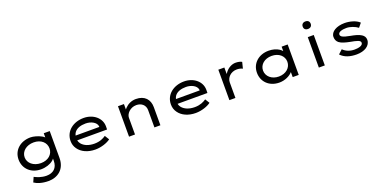

<svg xmlns="http://www.w3.org/2000/svg" viewBox="-12 -1830 6202 3112"><g transform="rotate(-20 3089.5 -274.0)"><path d="M445 230C602 230 738 135 738 -61V-525H635V-453C624 -464 609 -475 592 -484C535 -515 457 -536 408 -536C232 -536 105 -423 105 -263C105 -104 225 10 396 10C479 10 557 -17 605 -56C618 -67 628 -77 635 -88V-49C635 72 560 138 445 138C355 138 281 105 239 83L202 167C253 202 337 230 445 230ZM429 -85C302 -85 210 -163 210 -263C210 -365 302 -442 429 -442C554 -442 639 -366 639 -263C639 -161 554 -85 429 -85Z M1334 10C1434 10 1542 -27 1597 -70L1550 -146C1505 -115 1444 -85 1351 -85C1254 -85 1177 -117 1134 -170C1119 -189 1110 -209 1105 -231H1620L1621 -282C1621 -284 1621 -285 1621 -287C1621 -428 1492 -537 1325 -537C1146 -537 1000 -428 1000 -257C1000 -206 1014 -160 1043 -120C1099 -39 1205 10 1334 10ZM1107 -313C1112 -334 1120 -352 1131 -367C1170 -419 1240 -442 1325 -442C1418 -442 1506 -395 1516 -327V-313Z M2018 0V-289C2018 -357 2093 -441 2199 -441C2286 -441 2353 -387 2353 -299V0H2456V-313C2456 -443 2378 -536 2226 -536C2149 -536 2084 -503 2039 -456C2032 -448 2025 -440 2018 -432V-525H1915V0Z M3065 10C3165 10 3273 -27 3328 -70L3281 -146C3236 -115 3175 -85 3082 -85C2985 -85 2908 -117 2865 -170C2850 -189 2841 -209 2836 -231H3351L3352 -282C3352 -284 3352 -285 3352 -287C3352 -428 3223 -537 3056 -537C2877 -537 2731 -428 2731 -257C2731 -206 2745 -160 2774 -120C2830 -39 2936 10 3065 10ZM2838 -313C2843 -334 2851 -352 2862 -367C2901 -419 2971 -442 3056 -442C3149 -442 3237 -395 3247 -327V-313Z M3750 0V-268C3750 -347 3820 -427 3928 -427C3960 -427 4001 -419 4026 -404L4053 -512C4030 -527 3987 -536 3946 -536C3882 -536 3819 -502 3774 -447C3765 -436 3757 -425 3750 -413V-525H3646V0Z M4508 10C4606 10 4695 -36 4737 -86C4737 -87 4737 -87 4738 -87V0H4842V-525H4738V-449C4726 -463 4711 -476 4693 -488C4649 -517 4586 -536 4515 -536C4342 -536 4217 -423 4217 -263C4217 -107 4334 10 4508 10ZM4532 -85C4410 -85 4322 -163 4322 -263C4322 -365 4410 -440 4532 -440C4656 -440 4742 -365 4742 -263C4742 -163 4656 -85 4532 -85Z M5239 -648C5282 -648 5308 -674 5308 -713C5308 -754 5283 -778 5239 -778C5196 -778 5170 -752 5170 -713C5170 -672 5195 -648 5239 -648ZM5292 0V-525H5189V0Z M5841 10C5974 10 6081 -51 6081 -157C6081 -198 6062 -227 6027 -250C5983 -279 5918 -295 5846 -308C5787 -319 5738 -331 5710 -348C5694 -359 5684 -372 5684 -388C5684 -437 5763 -451 5827 -451C5891 -451 5971 -422 6022 -383L6078 -452C6021 -509 5912 -536 5826 -536C5688 -536 5581 -476 5581 -384C5581 -339 5598 -306 5627 -282C5668 -250 5733 -233 5813 -217C5861 -209 5901 -200 5932 -189C5963 -179 5979 -163 5979 -142C5979 -90 5897 -76 5835 -76C5755 -76 5688 -103 5639 -152L5569 -88C5632 -19 5728 10 5841 10Z"/></g></svg>

Font: Lexend Peta
Style: Regular
Weight: 400
Designer: Bonnie Shaver-Troup, Thomas Jockin
Foundry: Lexend
Version: Version 1.007